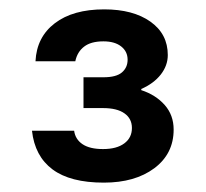

<svg xmlns="http://www.w3.org/2000/svg" viewBox="-20 -880 440 410"><path d="M201.7 -490Q130 -490 92.1 -518.3Q54.2 -546.7 48.3 -600.8H138.3Q140.8 -582.5 156.2 -572.1Q171.7 -561.7 200 -561.7Q229.2 -561.7 245.4 -573.8Q261.7 -585.8 261.7 -606.7Q261.7 -626.7 245.8 -637.9Q230 -649.2 200 -649.2H158.3V-715H200.8Q228.3 -715 240.4 -725.4Q252.5 -735.8 252.5 -752.5Q252.5 -770 238.8 -780.8Q225 -791.7 200.8 -791.7Q174.2 -791.7 159.6 -780.4Q145 -769.2 140.8 -749.2H55.8Q58.3 -800.8 97.1 -830.4Q135.8 -860 202.5 -860Q264.2 -860 301.2 -833.8Q338.3 -807.5 338.3 -762.5Q338.3 -740 323.3 -720.8Q308.3 -701.7 281.7 -690V-687.5Q312.5 -677.5 331.7 -655.8Q350.8 -634.2 350.8 -603.3Q350.8 -551.7 309.6 -520.8Q268.3 -490 201.7 -490Z"/></svg>

Font: Funnel Display Light SemiBold
Style: Regular
Weight: 600
Version: Version 1.000